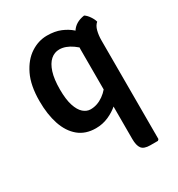

<svg xmlns="http://www.w3.org/2000/svg" viewBox="-173 -620 877 947"><g transform="rotate(-30 265.5 -146.0)"><path d="M42 -246.5Q42 -335 70 -392.8Q98 -450.5 142 -479.2Q186 -508 235 -508Q279.5 -508 312 -494.5Q344.5 -481 367.5 -460.8Q390.5 -440.5 406 -419.5L390 -322.5Q363.5 -366 326 -392.2Q288.5 -418.5 253.5 -418.5Q225.5 -418.5 204 -399.5Q182.5 -380.5 170.2 -342.2Q158 -304 158 -245.5Q158 -189 169.5 -153.5Q181 -118 200 -101.5Q219 -85 241 -85Q279.5 -85 314.5 -110Q349.5 -135 370 -175.5L387 -89Q373 -65.5 347.8 -43Q322.5 -20.5 289 -5.8Q255.5 9 217 9Q158.5 9 119.5 -23.2Q80.5 -55.5 61.2 -113Q42 -170.5 42 -246.5ZM345 -367Q345 -417.5 368 -456Q391 -494.5 443.5 -502Q456.5 -494 468.5 -476.5Q480.5 -459 484.5 -443.5Q469 -430.5 462.8 -406Q456.5 -381.5 456.5 -353V209L450 215.5H406.5Q371 215.5 358 198.5Q345 181.5 345 144Z"/></g></svg>

Font: Signika Light Medium
Style: Regular
Weight: 500
Version: Version 2.003;gftools[0.9.32]